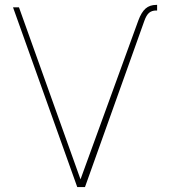

<svg xmlns="http://www.w3.org/2000/svg" viewBox="-20 -757 689 777"><path d="M56.8 -727.3 305.8 -31.2 539.8 -674Q552.2 -707.7 569.2 -722.5Q586.3 -737.2 612.2 -737.2H615.8V-714.5H612.2Q594.1 -714.5 583.1 -704.9Q572.1 -695.3 563.9 -671.9L323.9 0H292.6L32.7 -727.3Z"/></svg>

Font: Inter P Thin
Style: Regular
Weight: 100
Designer: Rasmus Andersson
Foundry: rsms
Version: Version 3.018;git-588b23468